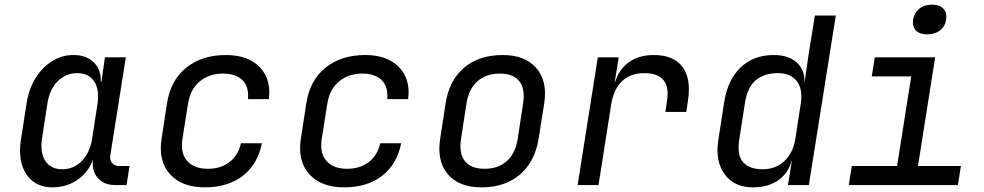

<svg xmlns="http://www.w3.org/2000/svg" viewBox="-20 -797 4240 827"><path d="M205 10Q156 10 122 -16Q88 -42 74.5 -88Q61 -134 70 -194L95 -355Q105 -416 134 -462Q163 -508 205 -534Q247 -560 296 -560Q352 -560 384 -528.5Q416 -497 414 -445H417L432 -550H522L455 -127Q452 -107 463 -94.5Q474 -82 493 -82H538L525 0H475Q426 0 400 -32Q374 -64 381 -111Q362 -56 314.5 -23Q267 10 205 10ZM248 -68Q298 -68 332.5 -103.5Q367 -139 377 -200L400 -350Q409 -411 385.5 -446.5Q362 -482 313 -482Q263 -482 228 -446.5Q193 -411 184 -350L161 -200Q152 -139 175.5 -103.5Q199 -68 248 -68Z M862 10Q764 10 712.5 -46.5Q661 -103 676 -200L699 -350Q714 -450 781.5 -505Q849 -560 953 -560Q1048 -560 1098.5 -508Q1149 -456 1138 -370H1048Q1053 -423 1024.5 -451.5Q996 -480 940 -480Q881 -480 840.5 -446.5Q800 -413 790 -351L766 -200Q756 -138 786 -104Q816 -70 875 -70Q931 -70 968.5 -99Q1006 -128 1018 -180H1108Q1090 -89 1025.5 -39.5Q961 10 862 10Z M1462 10Q1364 10 1312.5 -46.5Q1261 -103 1276 -200L1299 -350Q1314 -450 1381.5 -505Q1449 -560 1553 -560Q1648 -560 1698.5 -508Q1749 -456 1738 -370H1648Q1653 -423 1624.5 -451.5Q1596 -480 1540 -480Q1481 -480 1440.5 -446.5Q1400 -413 1390 -351L1366 -200Q1356 -138 1386 -104Q1416 -70 1475 -70Q1531 -70 1568.5 -99Q1606 -128 1618 -180H1708Q1690 -89 1625.5 -39.5Q1561 10 1462 10Z M2054 10Q1957 10 1909 -46.5Q1861 -103 1876 -200L1899 -350Q1914 -450 1978.5 -505Q2043 -560 2145 -560Q2242 -560 2290.5 -503.5Q2339 -447 2324 -351L2300 -200Q2284 -100 2219.5 -45Q2155 10 2054 10ZM2067 -70Q2126 -70 2163 -103Q2200 -136 2210 -200L2233 -350Q2243 -414 2217 -447Q2191 -480 2132 -480Q2074 -480 2036.5 -447Q1999 -414 1989 -350L1966 -200Q1956 -136 1982.5 -103Q2009 -70 2067 -70Z M2468 0 2555 -550H2645L2628 -445H2630Q2646 -498 2689 -529Q2732 -560 2796 -560Q2882 -560 2920 -508.5Q2958 -457 2943 -362L2936 -315H2846L2853 -362Q2872 -482 2755 -482Q2696 -482 2660 -448Q2624 -414 2613 -350L2558 0Z M3222 10Q3143 10 3101.5 -46Q3060 -102 3074 -194L3099 -355Q3114 -453 3170 -506.5Q3226 -560 3313 -560Q3375 -560 3410.5 -529Q3446 -498 3445 -445H3446L3464 -570L3490 -730H3580L3464 0H3374L3391 -105H3390Q3375 -50 3331.5 -20Q3288 10 3222 10ZM3265 -68Q3321 -68 3358.5 -103Q3396 -138 3406 -200L3429 -350Q3439 -412 3412.5 -447Q3386 -482 3330 -482Q3273 -482 3236.5 -452.5Q3200 -423 3189 -355L3164 -195Q3154 -128 3181 -98Q3208 -68 3265 -68Z M3636 0 3649 -82H3844L3905 -468H3735L3748 -550H4008L3934 -82H4119L4106 0ZM3974 -649Q3941 -649 3925 -666Q3909 -683 3913 -712Q3918 -742 3939.5 -759.5Q3961 -777 3994 -777Q4027 -777 4043.5 -759.5Q4060 -742 4055 -712Q4051 -683 4029 -666Q4007 -649 3974 -649Z"/></svg>

Font: JetBrains Mono NL
Style: Italic
Weight: 400
Italic angle: -9°
Monospace: yes
Designer: Philipp Nurullin, Konstantin Bulenkov
Foundry: JetBrains
Version: Version 2.305; ttfautohint (v1.8.4.7-5d5b)